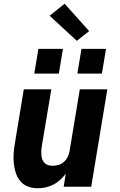

<svg xmlns="http://www.w3.org/2000/svg" viewBox="-20 -997 640 1025"><path d="M181 8Q153 8 128.5 -1.5Q104 -11 88 -30.5Q72 -50 64 -75Q56 -100 53.5 -126.5Q51 -153 53 -180.5Q55 -208 60 -235L107 -520H254L203 -216Q201 -204 200.5 -192Q200 -180 201 -168Q202 -156 206 -145.5Q210 -135 218 -127Q226 -119 237 -115.5Q248 -112 260 -112Q276 -112 292 -116.5Q308 -121 320.5 -132Q333 -143 340.5 -158Q348 -173 351 -188L406 -520H553L467 0H320L331 -70Q318 -52 301 -36.5Q284 -21 264 -11Q244 -1 223 3.5Q202 8 181 8ZM393 -604 415 -736H546L524 -604ZM163 -604 185 -736H316L294 -604ZM390 -779 245 -913 325 -977 456 -831Z"/></svg>

Font: Iosevka SS04 Heavy Extended
Style: Italic
Weight: 900
Width: 7
Italic angle: -9°
Monospace: yes
Designer: Belleve Invis
Foundry: Belleve Invis
Version: Version 19.0.0; ttfautohint (v1.8.4)